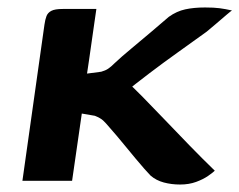

<svg xmlns="http://www.w3.org/2000/svg" viewBox="-20 -484 641 514"><path d="M462 10Q439 10 418.5 4.5Q398 -1 383 -14Q377 -20 366.5 -32Q356 -44 343 -59.5Q330 -75 317 -91Q304 -107 292.5 -120.5Q281 -134 273 -143Q263 -155 256 -161.5Q249 -168 234 -174L199 -180L173 0H40L99 -418Q101 -432 104.5 -441Q108 -450 117.5 -455Q127 -460 148 -460Q171 -460 193.5 -460Q216 -460 238 -460Q236 -445 232.5 -422Q229 -399 225.5 -373Q222 -347 218.5 -324Q215 -301 213 -287L251 -292Q262 -295 269.5 -300Q277 -305 287 -315Q305 -332 331 -353.5Q357 -375 384 -398Q411 -421 432 -439Q453 -454 476 -459Q499 -464 529 -464Q553 -464 568 -462Q583 -460 601 -456Q599 -455 586 -444Q573 -433 558 -420Q543 -407 533 -399Q497 -373 457 -344.5Q417 -316 379.5 -287.5Q342 -259 310 -233L317 -268Q336 -251 363 -223.5Q390 -196 421.5 -163Q453 -130 487 -95Q521 -60 555 -27Q550 -22 537 -13Q524 -4 505 3Q486 10 462 10Z"/></svg>

Font: Genos SemiBold
Style: Italic
Weight: 600
Italic angle: -8°
Version: Version 1.010